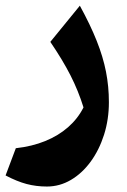

<svg xmlns="http://www.w3.org/2000/svg" viewBox="-20 -386 455 688"><path d="M370.2 -19.9Q370.2 -75.9 359.8 -129Q349.4 -182 326.6 -239.4Q303.8 -296.9 266.1 -365.6L160.3 -235.9Q204.3 -171.4 232.7 -115.7Q261 -59.9 279.2 -1.1Q258.9 39.2 224.1 69.7Q189.2 100.3 141.9 119.5Q94.6 138.7 36.7 145.1L0 242.7Q40.9 264.2 75.3 273.3Q109.6 282.4 148 282.4Q193.9 282.4 234.1 258.7Q274.2 235.1 304.8 193.4Q335.3 151.7 352.8 96.9Q370.2 42.1 370.2 -19.9Z"/></svg>

Font: Pinar-VF
Style: Regular
Weight: 300
Designer: Amin Abedi
Version: Version 3.0